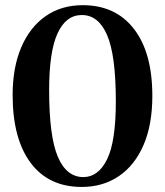

<svg xmlns="http://www.w3.org/2000/svg" viewBox="-20 -730 653 760"><path d="M307.5 -709.5Q437.5 -709.5 510.2 -615.5Q583 -521.5 583 -350.5Q583 -236.5 548.2 -156Q513.5 -75.5 450.5 -32.8Q387.5 10 303.5 10Q172.5 10 101.2 -85.5Q30 -181 30 -354Q30 -463 64.2 -543Q98.5 -623 160.8 -666.2Q223 -709.5 307.5 -709.5ZM438.5 -328.5Q438.5 -510.5 404.2 -590.5Q370 -670.5 304 -670.5Q241 -670.5 207.8 -598Q174.5 -525.5 174.5 -373.5Q174.5 -190.5 208.8 -109.8Q243 -29 310 -29Q369 -29 403.8 -99.2Q438.5 -169.5 438.5 -328.5Z"/></svg>

Font: Fraunces 144pt Soft SemiBold
Style: Regular
Weight: 600
Version: Version 1.000;[b76b70a41]